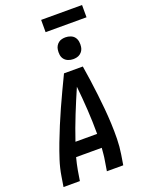

<svg xmlns="http://www.w3.org/2000/svg" viewBox="-202 -1229 1003 1323"><g transform="rotate(-20 300.0 -567.5)"><path d="M25 0 37 -74Q46 -131 64 -187Q82 -243 103 -298Q124 -353 147 -408.5Q170 -464 194.5 -518.5Q219 -573 244.5 -627Q270 -681 296 -735H434Q443 -681 450.5 -627Q458 -573 464.5 -518Q471 -463 476 -408.5Q481 -354 483.5 -298Q486 -242 485 -186Q484 -130 475 -74L463 0H343L355 -74Q359 -96 361 -119Q363 -142 365 -164H177Q171 -142 166 -119Q161 -96 157 -74L145 0ZM209 -265H368Q368 -354 362.5 -442.5Q357 -531 348 -618Q310 -531 274.5 -442.5Q239 -354 209 -265ZM390 -805Q371 -805 353.5 -812Q336 -819 325 -833Q314 -847 311.5 -866Q309 -885 312 -904Q314 -918 321 -930Q328 -942 339 -950.5Q350 -959 363.5 -962Q377 -965 390 -965Q409 -965 427 -958Q445 -951 455.5 -937Q466 -923 469 -904Q472 -885 469 -866Q467 -852 460 -840Q453 -828 441.5 -819.5Q430 -811 416.5 -808Q403 -805 390 -805ZM274 -1045V-1135H574V-1045Z"/></g></svg>

Font: Iosevka Curly Extended
Style: Bold Italic
Weight: 700
Width: 7
Italic angle: -9°
Monospace: yes
Designer: Belleve Invis
Foundry: Belleve Invis
Version: Version 11.1.0; ttfautohint (v1.8.3)